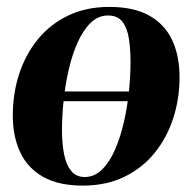

<svg xmlns="http://www.w3.org/2000/svg" viewBox="-20 -538 563 570"><path d="M362 -237.5H155L159 -266.5H366ZM304.5 -517.5Q377 -517.5 423 -491.8Q469 -466 491 -419.2Q513 -372.5 513 -308Q513 -244.5 494.2 -186.8Q475.5 -129 439 -84Q402.5 -39 349 -13Q295.5 13 225.5 13Q154 13 108 -13Q62 -39 40 -86Q18 -133 18 -194.5Q18 -260.5 37 -318.8Q56 -377 92.8 -421.8Q129.5 -466.5 182.8 -492Q236 -517.5 304.5 -517.5ZM300.5 -492Q271.5 -492 249 -470Q226.5 -448 210.2 -411.5Q194 -375 183.8 -330.2Q173.5 -285.5 168.8 -239Q164 -192.5 164 -152Q164 -113 170 -81.5Q176 -50 190.8 -31.2Q205.5 -12.5 231.5 -12.5Q260.5 -12.5 283 -34.8Q305.5 -57 321.5 -93.8Q337.5 -130.5 347.8 -175.5Q358 -220.5 362.8 -266.8Q367.5 -313 367.5 -353Q367.5 -391 362.8 -422.5Q358 -454 343.8 -473Q329.5 -492 300.5 -492Z"/></svg>

Font: Merriweather 144pt
Style: Bold Italic
Weight: 700
Italic angle: -7.8°
Version: Version 2.101